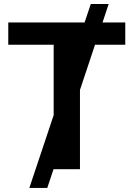

<svg xmlns="http://www.w3.org/2000/svg" viewBox="-20 -839 662 952"><path d="M125.5 92.8 246.1 -268.1V-617.2H21V-727.5H399.4L430.2 -819.3H519L488.3 -727.5H601.1V-617.2H451.2L376.5 -393.1V0H246.1V-2L214.4 92.8Z"/></svg>

Font: Inter Tight SemiBold
Style: Regular
Weight: 600
Designer: Rasmus Andersson
Foundry: rsms
Version: Version 3.004; ttfautohint (v1.8.4.7-5d5b)